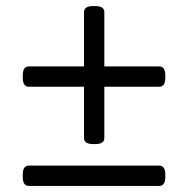

<svg xmlns="http://www.w3.org/2000/svg" viewBox="-20 -613 620 633"><path d="M287 -138Q257 -138 257 -158V-327H75Q55 -327 55 -357V-364Q55 -394 75 -394H257V-573Q257 -593 287 -593H294Q324 -593 324 -573V-394H505Q525 -394 525 -364V-357Q525 -327 505 -327H324V-158Q324 -138 294 -138ZM75 0Q55 0 55 -30V-37Q55 -67 75 -67H505Q525 -67 525 -37V-30Q525 0 505 0Z"/></svg>

Font: Asap Semi Expanded
Style: Regular
Weight: 400
Width: 6
Designer: Pablo Cosgaya
Foundry: Omnibus-Type
Version: Version 3.001; ttfautohint (v1.8.4.7-5d5b)